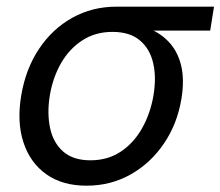

<svg xmlns="http://www.w3.org/2000/svg" viewBox="-20 -556 674 587"><path d="M244.6 11.7Q170.9 11.7 121.6 -23.2Q72.3 -58.1 51.8 -120.4Q31.2 -182.6 44.9 -264.2Q58.6 -345.7 99.4 -406.7Q140.1 -467.8 201.2 -501.7Q262.2 -535.6 335.4 -535.6H634.3L622.6 -462.4H400.9L323.7 -458.5Q271.5 -458.5 231.7 -432.6Q191.9 -406.7 166.7 -363Q141.6 -319.3 132.3 -264.2Q123.5 -210 133.1 -164.8Q142.6 -119.6 173.1 -92.8Q203.6 -65.9 256.3 -65.9Q309.6 -65.9 349.4 -92.5Q389.2 -119.1 414.6 -164.3Q439.9 -209.5 449.2 -264.2Q458.5 -319.8 448.2 -363.5Q438 -407.2 407.2 -432.9Q376.5 -458.5 323.7 -458.5L327.6 -487.8Q380.9 -487.8 423.3 -473.4Q465.8 -459 494.1 -429.9Q522.5 -400.9 533.4 -357.2Q544.4 -313.5 534.7 -253.9Q522 -177.2 481.2 -117.2Q440.4 -57.1 379.4 -22.7Q318.4 11.7 244.6 11.7Z"/></svg>

Font: Inter 20pt
Style: Italic
Weight: 400
Italic angle: -9.3988°
Version: Version 4.001;git-66647c0bb